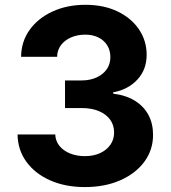

<svg xmlns="http://www.w3.org/2000/svg" viewBox="-20 -757 700 787"><path d="M327.7 9.8Q248 9.8 186.1 -17.5Q124.1 -44.8 88.5 -93.5Q52.9 -142.1 52 -205.7H206.4Q207.6 -179 223.7 -159Q239.8 -139.1 267.1 -128Q294.3 -117 328.1 -117Q363.3 -117 390.3 -129.4Q417.3 -141.8 432.5 -163.7Q447.7 -185.5 447.7 -214.3Q447.7 -243.9 431.6 -266.4Q415.5 -288.8 385.7 -301.4Q355.9 -314.1 314.5 -314.1H246.5V-427.3H314.5Q349.2 -427.3 375.8 -439.5Q402.3 -451.6 417.4 -473Q432.4 -494.4 432.4 -522.9Q432.4 -550.6 419.5 -571.2Q406.6 -591.8 383.5 -603.4Q360.4 -615 329.3 -615Q297.9 -615 271.8 -603.9Q245.8 -592.7 230.2 -572.4Q214.6 -552.1 214.1 -524.2H66.4Q67.2 -587.2 101.9 -635.2Q136.6 -683.1 196 -710.2Q255.4 -737.3 330.1 -737.3Q405.4 -737.3 461.9 -710.1Q518.5 -682.8 549.8 -636.3Q581.1 -589.8 581.1 -532.4Q581.1 -471.3 542.9 -430.5Q504.8 -389.7 443.8 -378.5V-373.2Q497.3 -366.5 533.7 -343.6Q570.1 -320.7 588.8 -285.1Q607.4 -249.5 607.4 -204.3Q607.4 -142.3 571.5 -93.8Q535.5 -45.3 472.5 -17.8Q409.5 9.8 327.7 9.8Z"/></svg>

Font: Inter V
Style: 
Weight: 400
Designer: Rasmus Andersson
Foundry: rsms
Version: Version 4.000;git-a3f224843